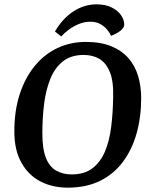

<svg xmlns="http://www.w3.org/2000/svg" viewBox="-20 -853 693 884"><path d="M425 -833Q465 -833 493.5 -819Q522 -805 537 -783.5Q552 -762 552 -739Q552 -725 534 -711Q516 -697 491 -688Q485 -703 472.5 -717.5Q460 -732 441.5 -742.5Q423 -753 396 -753Q368 -753 342 -742Q316 -731 295.5 -715.5Q275 -700 262 -685L233 -708Q268 -768 318 -800.5Q368 -833 425 -833ZM292 11Q221 11 165.5 -18Q110 -47 78 -105Q46 -163 46 -247Q46 -344 71 -420Q96 -496 140.5 -550Q185 -604 245 -632Q305 -660 375 -660Q444 -660 492.5 -640Q541 -620 571.5 -585Q602 -550 616 -502.5Q630 -455 630 -402Q630 -313 608.5 -237.5Q587 -162 544.5 -106Q502 -50 439 -19.5Q376 11 292 11ZM310 -50Q369 -50 406 -78.5Q443 -107 463.5 -156Q484 -205 492 -269.5Q500 -334 501 -406Q503 -480 485.5 -522Q468 -564 437.5 -582Q407 -600 365 -600Q308 -600 271 -571.5Q234 -543 213 -493Q192 -443 183.5 -377.5Q175 -312 175 -239Q175 -167 191.5 -126Q208 -85 238.5 -67.5Q269 -50 310 -50Z"/></svg>

Font: Faustina SemiBold
Style: Italic
Weight: 600
Italic angle: -8°
Designer: Alfonso Garcia
Foundry: http://www.omnibus-type.com
Version: Version 1.200